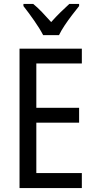

<svg xmlns="http://www.w3.org/2000/svg" viewBox="-20 -963 488 983"><path d="M399 0H80V-714H399V-638H166V-411H385V-335H166V-77H399ZM201 -783Q184 -816 155 -857.5Q126 -899 100 -932V-943H150Q171 -926 195 -901Q219 -876 242 -850Q268 -879 288.5 -899Q309 -919 335 -943H385V-932Q369 -912 349 -886Q329 -860 311 -833Q293 -806 282 -783Z"/></svg>

Font: Noto Sans Thai Looped Condensed
Style: Regular
Weight: 400
Width: 3
Designer: Sasikarn Vongin, Ben Mitchell
Foundry: The Fontpad Ltd
Version: Version 1.001; ttfautohint (v1.8.4.7-5d5b)